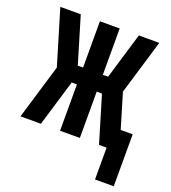

<svg xmlns="http://www.w3.org/2000/svg" viewBox="-125 -613 763 857"><g transform="rotate(20 256.5 -184.5)"><path d="M424 151V0H388L322 -220H297V0H203V-220H178L112 0H15L93 -260L15 -520H112L178 -300H203V-520H297V-300H322L388 -520H485L407 -260L456 -96H513V151Z"/></g></svg>

Font: Iosevka SS18
Style: Bold
Weight: 700
Monospace: yes
Designer: Belleve Invis
Foundry: Belleve Invis
Version: Version 25.1.1; ttfautohint (v1.8.4)